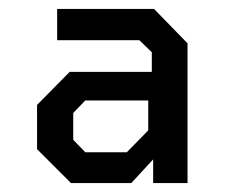

<svg xmlns="http://www.w3.org/2000/svg" viewBox="-20 -757 504 430"><path d="M139 -347 63 -423V-522L136 -596H320V-640L292 -667H108V-737H325L400 -660V-347H323V-400L274 -347ZM171 -416H264L312 -465V-532H171L144 -504V-444Z"/></svg>

Font: Tomorrow
Style: Regular
Weight: 400
Designer: Tony de Marco, Monica Rizzolli
Foundry: Just in Type
Version: Version 2.002